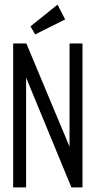

<svg xmlns="http://www.w3.org/2000/svg" viewBox="-20 -811 415 831"><path d="M132 -662 262 -727 229 -791 112 -697ZM37 0H93V-475L289 0H337V-623H281V-176L94 -623H37Z"/></svg>

Font: Inconsolata Condensed
Style: Regular
Weight: 400
Width: 3
Monospace: yes
Designer: Raph Levien, Cyreal, Brenton Simpson
Foundry: Raph Levien, Cyreal, Google
Version: Version 3.100